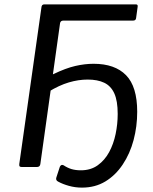

<svg xmlns="http://www.w3.org/2000/svg" viewBox="-20 -762 700 876"><path d="M354 94Q323 94 294.5 86Q266 78 246 67Q233 61 237 48L253 -1Q255 -6 259.5 -8.5Q264 -11 270 -8Q288 4 306.5 9.5Q325 15 349 15Q394 15 426 -8Q458 -31 478 -68Q498 -105 507.5 -150.5Q517 -196 517 -242Q517 -302 501.5 -336Q486 -370 455.5 -384.5Q425 -399 380 -399Q338 -399 294 -386Q250 -373 201 -343L214 -428Q212 -418 224 -424Q280 -451 323.5 -461Q367 -471 407 -471Q504 -471 555 -419Q606 -367 606 -252Q606 -185 589.5 -123Q573 -61 540 -11.5Q507 38 460.5 66Q414 94 354 94ZM169 -728Q170 -742 182 -742H600Q610 -742 608 -731L601 -680Q600 -668 587 -668H269Q256 -668 254 -656L164 -13Q162 0 148 0H80Q72 0 69.5 -3Q67 -6 68 -14Z"/></svg>

Font: Libre Franklin
Style: Italic
Weight: 400
Italic angle: -8°
Designer: Pablo Impallari, Rodrigo Fuenzalida, Nhung Nguyen
Foundry: Impallari Type
Version: Version 3.000